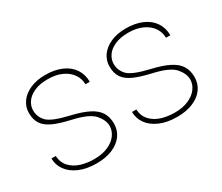

<svg xmlns="http://www.w3.org/2000/svg" viewBox="-98 -777 1190 1027"><g transform="rotate(-30 497.5 -264.0)"><path d="M378.4 -201.7Q346.7 -237.8 250.5 -259.3Q183.6 -274.4 145 -292Q106.4 -309.6 88.1 -336.2Q69.8 -362.8 69.8 -404.8Q69.8 -441.9 91.3 -472.2Q112.8 -502.4 152.8 -520.3Q192.9 -538.1 246.6 -538.1Q304.7 -538.1 347.4 -519.3Q390.1 -500.5 412.8 -466.3Q435.5 -432.1 435.5 -387.2H408.7Q408.7 -420.9 389.6 -449.2Q370.6 -477.5 334 -494.6Q297.4 -511.7 246.6 -511.7Q196.3 -511.7 162.4 -496.1Q128.4 -480.5 112.3 -456.3Q96.2 -432.1 96.2 -405.8Q96.2 -365.7 124 -336.4Q151.9 -307.1 252.4 -283.7Q320.3 -268.1 360.1 -247.8Q399.9 -227.5 418 -199Q436 -170.4 436 -128.9Q436 -88.4 413.3 -56.9Q390.6 -25.4 348.6 -7.8Q306.6 9.8 250.5 9.8Q188.5 9.8 143.8 -9.8Q99.1 -29.3 75.9 -62Q52.7 -94.7 52.7 -134.3H79.1Q82 -91.8 107.4 -65.4Q132.8 -39.1 170.4 -27.8Q208 -16.6 250.5 -16.6Q300.3 -16.6 336.4 -32.7Q372.6 -48.8 391.1 -75Q409.7 -101.1 409.7 -129.4Q409.7 -165.5 378.4 -201.7Z M876 -201.7Q844.2 -237.8 748 -259.3Q681.2 -274.4 642.6 -292Q604 -309.6 585.7 -336.2Q567.4 -362.8 567.4 -404.8Q567.4 -441.9 588.9 -472.2Q610.4 -502.4 650.4 -520.3Q690.4 -538.1 744.1 -538.1Q802.2 -538.1 845 -519.3Q887.7 -500.5 910.4 -466.3Q933.1 -432.1 933.1 -387.2H906.2Q906.2 -420.9 887.2 -449.2Q868.2 -477.5 831.5 -494.6Q794.9 -511.7 744.1 -511.7Q693.8 -511.7 659.9 -496.1Q626 -480.5 609.9 -456.3Q593.8 -432.1 593.8 -405.8Q593.8 -365.7 621.6 -336.4Q649.4 -307.1 750 -283.7Q817.9 -268.1 857.7 -247.8Q897.5 -227.5 915.5 -199Q933.6 -170.4 933.6 -128.9Q933.6 -88.4 910.9 -56.9Q888.2 -25.4 846.2 -7.8Q804.2 9.8 748 9.8Q686 9.8 641.4 -9.8Q596.7 -29.3 573.5 -62Q550.3 -94.7 550.3 -134.3H576.7Q579.6 -91.8 605 -65.4Q630.4 -39.1 668 -27.8Q705.6 -16.6 748 -16.6Q797.9 -16.6 834 -32.7Q870.1 -48.8 888.7 -75Q907.2 -101.1 907.2 -129.4Q907.2 -165.5 876 -201.7Z"/></g></svg>

Font: Mardoto Thin
Style: Regular
Weight: 250
Designer: Christian Robertson, Vahan Hovhannisyan
Foundry: Google
Version: Version 1.000